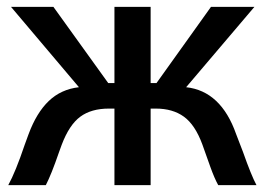

<svg xmlns="http://www.w3.org/2000/svg" viewBox="-20 -509 768 557"><path d="M312 -268V-489H417V-268H434L592 -489H718L520 -256Q621 -245 665 -120L685 -68Q709 0 724 28H613Q602 8 590.5 -24Q579 -56 567 -90Q546 -147 513.5 -170.5Q481 -194 432 -194H417V28H312V-194H296Q245 -194 213 -170.5Q181 -147 159 -89L151 -67Q129 -3 113 28H4Q25 -10 52 -90L63 -120Q86 -182 121.5 -216Q157 -250 209 -256L12 -489H135L294 -268Z"/></svg>

Font: Gmarket Sans TTF Medium
Style: Regular
Weight: 500
Designer: Creative Director : Sungho Lee; Art Director : Kiwoong Choi; Project Manager : Sori Yang, Jongwook Yoon; Font Designer :
Foundry: Sandoll Inc.
Version: Version 1.000;hotconv 1.0.109;makeotfexe 2.5.65596